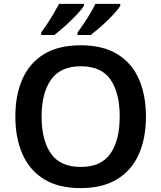

<svg xmlns="http://www.w3.org/2000/svg" viewBox="-20 -958 830 988"><path d="M731 -358Q731 -247 694.5 -164.5Q658 -82 583 -36Q508 10 395 10Q281 10 206.5 -36Q132 -82 95.5 -165Q59 -248 59 -359Q59 -469 95.5 -551.5Q132 -634 206.5 -679.5Q281 -725 396 -725Q509 -725 583.5 -679.5Q658 -634 694.5 -551.5Q731 -469 731 -358ZM194 -358Q194 -237 242 -168Q290 -99 395 -99Q501 -99 548.5 -168Q596 -237 596 -358Q596 -479 549 -548Q502 -617 396 -617Q291 -617 242.5 -548Q194 -479 194 -358ZM599 -928Q591 -915 573.5 -895Q556 -875 533.5 -853Q511 -831 488 -811.5Q465 -792 447 -778H379V-791Q393 -810 410.5 -835.5Q428 -861 444 -888.5Q460 -916 471 -938H599ZM412 -928Q404 -915 386 -895Q368 -875 345.5 -853Q323 -831 300.5 -811.5Q278 -792 260 -778H192V-791Q206 -810 223 -835.5Q240 -861 256 -888.5Q272 -916 284 -938H412Z"/></svg>

Font: Noto Sans Malayalam SemiBold
Style: Regular
Weight: 600
Designer: Jelle Bosma - Monotype Design Team
Foundry: Monotype Imaging Inc.
Version: Version 2.104; ttfautohint (v1.8.4.7-5d5b)